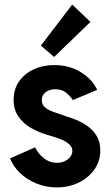

<svg xmlns="http://www.w3.org/2000/svg" viewBox="-20 -818 481 846"><path d="M230.5 7.8Q182.6 7.8 140.9 -9.3Q99.1 -26.4 68.6 -55.4Q38.1 -84.5 24.4 -120.1L134.8 -168.9Q146.5 -142.6 172.4 -121.6Q198.2 -100.6 230.5 -100.6Q250 -100.6 265.4 -107.9Q280.8 -115.2 289.8 -127.2Q298.8 -139.2 298.8 -152.3Q298.8 -168.9 286.4 -180.9Q273.9 -192.9 255.1 -201.2Q236.3 -209.5 216.6 -215.3Q196.8 -221.2 182.6 -225.6Q147.5 -236.3 114.7 -255.4Q82 -274.4 61 -304.7Q40 -335 40 -378.9Q40 -424.3 63.7 -458.7Q87.4 -493.2 127.9 -512.2Q168.5 -531.3 218.8 -531.3Q285.6 -531.3 336.4 -499.8Q387.2 -468.3 408.2 -421.9L300.8 -377Q292 -391.6 273.2 -408.2Q254.4 -424.8 223.6 -424.8Q198.2 -424.8 181.2 -411.9Q164.1 -398.9 164.1 -377Q164.1 -357.9 177 -346.2Q189.9 -334.5 213.4 -325.7Q236.8 -316.9 268.6 -306.6Q289.6 -300.3 315.7 -289.8Q341.8 -279.3 366 -262.2Q390.1 -245.1 406 -219Q421.9 -192.9 421.9 -155.3Q421.9 -107.4 395.5 -70.6Q369.1 -33.7 325.7 -12.9Q282.2 7.8 230.5 7.8ZM218.4 -567 160.1 -617 298.2 -797.9 378.5 -721.4Z"/></svg>

Font: Reddit Sans
Style: Regular
Weight: 400
Designer: Stephen Hutchings
Foundry: Reddit
Version: Version 1.014